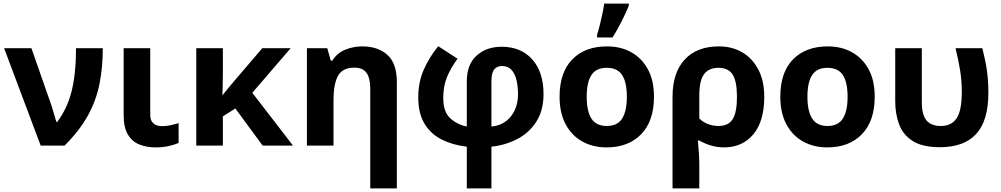

<svg xmlns="http://www.w3.org/2000/svg" viewBox="-20 -816 5612 1076"><path d="M3 -546H156L262 -243Q270 -221 280 -186.5Q290 -152 296 -132H300Q357 -207 381.5 -305.5Q406 -404 406 -546H556Q556 -438 537.5 -345.5Q519 -253 472.5 -168.5Q426 -84 342 0H208Z M822 -546V-171Q822 -140 840 -124.5Q858 -109 887 -109Q912 -109 935 -114Q958 -119 981 -126V-15Q959 -5 925.5 2.5Q892 10 853 10Q802 10 761.5 -6Q721 -22 697 -61.5Q673 -101 673 -171V-546Z M1609 -546 1394 -296 1622 0H1452L1299 -208L1229 -164V0H1080V-546H1229V-403Q1228 -373 1228 -343Q1228 -313 1226 -284H1228Q1245 -305 1262 -325.5Q1279 -346 1297 -367L1450 -546Z M2010 -556Q2098 -556 2151 -508.5Q2204 -461 2204 -356V240H2055V-319Q2055 -378 2034 -407.5Q2013 -437 1967 -437Q1899 -437 1874 -390.5Q1849 -344 1849 -257V0H1700V-546H1814L1834 -476H1842Q1868 -518 1913.5 -537Q1959 -556 2010 -556Z M2436 -557 2544 -487Q2506 -435 2485 -384Q2464 -333 2464 -267Q2464 -190 2502.5 -154Q2541 -118 2596 -107V-359Q2596 -455 2651 -504.5Q2706 -554 2791 -554Q2900 -554 2963 -483Q3026 -412 3026 -289Q3026 -196 2985 -133Q2944 -70 2877.5 -36Q2811 -2 2734 6V240H2596V6Q2518 -3 2456.5 -33.5Q2395 -64 2359.5 -122Q2324 -180 2324 -270Q2324 -356 2355 -426Q2386 -496 2436 -557ZM2793 -446Q2765 -446 2749.5 -426.5Q2734 -407 2734 -360V-107Q2802 -113 2842.5 -163Q2883 -213 2883 -288Q2883 -331 2874.5 -367Q2866 -403 2846.5 -424.5Q2827 -446 2793 -446Z M3645 -274Q3645 -138 3573.5 -64Q3502 10 3379 10Q3303 10 3243.5 -23Q3184 -56 3150 -119.5Q3116 -183 3116 -274Q3116 -410 3187 -483Q3258 -556 3382 -556Q3459 -556 3518 -523Q3577 -490 3611 -427.5Q3645 -365 3645 -274ZM3268 -274Q3268 -193 3294.5 -151.5Q3321 -110 3381 -110Q3440 -110 3466.5 -151.5Q3493 -193 3493 -274Q3493 -355 3466.5 -395.5Q3440 -436 3380 -436Q3321 -436 3294.5 -395.5Q3268 -355 3268 -274ZM3326 -606V-621Q3334 -645 3341.5 -676Q3349 -707 3356 -739Q3363 -771 3366 -796H3504V-784Q3488 -745 3465 -699Q3442 -653 3413 -606Z M4263 -273Q4263 -137 4202 -63.5Q4141 10 4037 10Q3999 10 3963 -1Q3927 -12 3900 -28H3891Q3893 -5 3896 33Q3899 71 3899 103V240H3749V-274Q3749 -408 3817 -482Q3885 -556 4009 -556Q4083 -556 4140 -522.5Q4197 -489 4230 -426Q4263 -363 4263 -273ZM4006 -436Q3952 -436 3925.5 -400Q3899 -364 3899 -281V-152Q3920 -131 3948.5 -120.5Q3977 -110 4006 -110Q4062 -110 4086 -148Q4110 -186 4110 -273Q4110 -360 4086 -398Q4062 -436 4006 -436Z M4882 -274Q4882 -138 4810.5 -64Q4739 10 4616 10Q4540 10 4480.5 -23Q4421 -56 4387 -119.5Q4353 -183 4353 -274Q4353 -410 4424 -483Q4495 -556 4619 -556Q4696 -556 4755 -523Q4814 -490 4848 -427.5Q4882 -365 4882 -274ZM4505 -274Q4505 -193 4531.5 -151.5Q4558 -110 4618 -110Q4677 -110 4703.5 -151.5Q4730 -193 4730 -274Q4730 -355 4703.5 -395.5Q4677 -436 4617 -436Q4558 -436 4531.5 -395.5Q4505 -355 4505 -274Z M5248 9Q5150 9 5095.5 -25.5Q5041 -60 5019 -118.5Q4997 -177 4997 -249V-546H5146V-244Q5146 -173 5172 -141.5Q5198 -110 5253 -110Q5312 -110 5341 -153Q5370 -196 5370 -300Q5370 -365 5360.5 -422.5Q5351 -480 5335 -546H5485Q5502 -481 5510.5 -423.5Q5519 -366 5519 -296Q5519 -139 5450.5 -65Q5382 9 5248 9Z"/></svg>

Font: Noto IKEA Simplified Chinese
Style: Bold
Weight: 700
Designer: Monotype Design Team
Foundry: Monotype Imaging Inc.
Version: Version 1.100